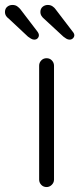

<svg xmlns="http://www.w3.org/2000/svg" viewBox="-81 -755 320 775"><path d="M137 -30Q137 -18 128 -9Q119 0 107 0Q94 0 85.5 -9Q77 -18 77 -30V-490Q77 -502 85.5 -511Q94 -520 107 -520Q120 -520 128.5 -511Q137 -502 137 -490ZM200 -595Q193 -595 186.5 -599Q180 -603 175 -607L96 -680Q90 -685 86 -691.5Q82 -698 82 -706Q82 -720 91 -727.5Q100 -735 112 -735Q123 -735 131 -729.5Q139 -724 143 -718L211 -629Q219 -620 219 -613Q219 -606 213.5 -600.5Q208 -595 200 -595ZM57 -595Q51 -595 44 -599Q37 -603 32 -607L-46 -680Q-53 -685 -57 -691.5Q-61 -698 -61 -706Q-61 -720 -52 -727.5Q-43 -735 -31 -735Q-19 -735 -11.5 -729.5Q-4 -724 1 -718L69 -629Q76 -620 76 -613Q76 -606 71 -600.5Q66 -595 57 -595Z"/></svg>

Font: Quicksand Light
Style: Regular
Weight: 400
Version: Version 3.004